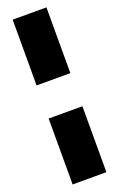

<svg xmlns="http://www.w3.org/2000/svg" viewBox="-188 -837 678 1095"><g transform="rotate(-20 151.5 -290.0)"><path d="M254 -391H49V-790H254ZM49 -190H254V210H49Z"/></g></svg>

Font: Georama Expanded Black
Style: Regular
Weight: 900
Width: 7
Designer: Jean-Baptiste Levee
Foundry: Production Type
Version: Version 1.000